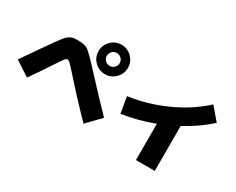

<svg xmlns="http://www.w3.org/2000/svg" viewBox="-112 -1289 2224 1812"><g transform="rotate(30 1000.0 -382.5)"><path d="M850 5Q700 -147 531 -337Q473 -403 451 -424Q429 -445 415 -445Q403 -445 384.5 -420.5Q366 -396 321 -327Q235 -196 170 -105L10 -210L151 -414L152 -415Q262 -575 294 -608Q329 -645 375 -649L415 -650Q487 -650 522 -626Q557 -602 673 -476Q869 -263 990 -140ZM903 -773Q950 -726 950 -660Q950 -594 903 -547Q856 -500 790 -500Q724 -500 677 -547Q630 -594 630 -660Q630 -726 677 -773Q724 -820 790 -820Q856 -820 903 -773ZM839.5 -610.5Q860 -631 860 -660Q860 -689 839.5 -709.5Q819 -730 790 -730Q761 -730 740.5 -709.5Q720 -689 720 -660Q720 -631 740.5 -610.5Q761 -590 790 -590Q819 -590 839.5 -610.5Z M1820 -765 1935 -630Q1814 -520 1655 -434V55H1450V-340Q1277 -275 1105 -250L1075 -425Q1285 -454 1482 -544Q1679 -634 1820 -765Z"/></g></svg>

Font: Mplus 1p Black
Style: Regular
Weight: 900
Version: Version 1.061